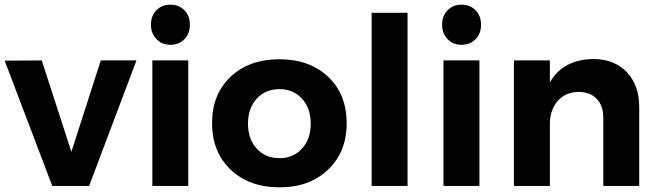

<svg xmlns="http://www.w3.org/2000/svg" viewBox="-23 -797 2819 823"><path d="M-3 -537 156 -538 283 -146 409 -538H562L359 0H201Z M707 -777Q744 -777 767.5 -753Q791 -729 791 -691Q791 -653 767.5 -629Q744 -605 707 -605Q671 -605 647.5 -629.5Q624 -654 624 -691Q624 -729 647.5 -753Q671 -777 707 -777ZM630 -538H784V0H630Z M1175 -543Q1304 -543 1383.5 -468Q1463 -393 1463 -269Q1463 -146 1383.5 -70Q1304 6 1175 6Q1045 6 965.5 -70Q886 -146 886 -269Q886 -393 965.5 -468Q1045 -543 1175 -543ZM1175 -415Q1115 -415 1077.5 -374Q1040 -333 1040 -267Q1040 -201 1077.5 -160Q1115 -119 1175 -119Q1234 -119 1271.5 -160Q1309 -201 1309 -267Q1309 -333 1271.5 -374Q1234 -415 1175 -415Z M1570 -742H1724V0H1570Z M1955 -777Q1992 -777 2015.5 -753Q2039 -729 2039 -691Q2039 -653 2015.5 -629Q1992 -605 1955 -605Q1919 -605 1895.5 -629.5Q1872 -654 1872 -691Q1872 -729 1895.5 -753Q1919 -777 1955 -777ZM1878 -538H2032V0H1878Z M2520 -544Q2610 -544 2663.5 -488Q2717 -432 2717 -338V0H2563V-293Q2563 -344 2534.5 -373.5Q2506 -403 2457 -403Q2400 -402 2367 -363.5Q2334 -325 2334 -265V0H2180V-538H2334V-444Q2390 -542 2520 -544Z"/></svg>

Font: Montserrat-Arabic SemiBold
Style: Regular
Weight: 600
Designer: Mohamed Gaber
Foundry: Kief Type Foundry
Version: Version 5.008;PS 005.008;hotconv 1.0.88;makeotf.lib2.5.64775